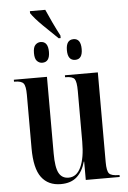

<svg xmlns="http://www.w3.org/2000/svg" viewBox="-59 -917 648 970"><g transform="rotate(-5 265.0 -432.0)"><path d="M210 10Q262 10 292 -17.5Q322 -45 335 -93H337V0H509V-10H505Q468 -10 456.5 -23Q445 -36 445 -81V-536H278V-526H280Q316 -526 326 -512Q336 -498 336 -451V-194Q336 -112 314.5 -65.5Q293 -19 252 -19Q218 -19 202.5 -48Q187 -77 187 -147V-536H19V-526H22Q56 -526 67 -512.5Q78 -499 78 -455V-183Q78 -81 112 -35.5Q146 10 210 10ZM263 -725H273V-738Q256 -770 238 -808Q220 -846 208 -874H130V-864Q147 -838 189 -796.5Q231 -755 263 -725ZM170 -609Q208 -609 208 -661Q208 -714 170 -714Q155 -714 143.5 -702.5Q132 -691 132 -661Q132 -632 143.5 -620.5Q155 -609 170 -609ZM337 -609Q374 -609 374 -661Q374 -714 337 -714Q299 -714 299 -661Q299 -609 337 -609Z"/></g></svg>

Font: Noto Serif Display Condensed Semi
Style: Regular
Weight: 600
Width: 3
Designer: Monotype Design Team
Foundry: Monotype Imaging Inc.
Version: Version 1.900